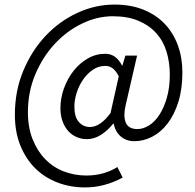

<svg xmlns="http://www.w3.org/2000/svg" viewBox="-20 -664 854 839"><path d="M581 -100Q605 -100 630.5 -115.5Q656 -131 676 -161.5Q696 -192 709 -236.5Q722 -281 722 -338Q722 -392 707.5 -439Q693 -486 662 -520Q631 -554 584 -573.5Q537 -593 473 -593Q405 -593 338.5 -561Q272 -529 219.5 -472.5Q167 -416 134.5 -339.5Q102 -263 102 -174Q102 -107 122.5 -55.5Q143 -4 177.5 31.5Q212 67 258.5 85Q305 103 358 103Q433 103 493 66L516 112Q436 155 352 155Q287 155 231 133.5Q175 112 134 71.5Q93 31 69 -28Q45 -87 45 -163Q45 -266 81.5 -354Q118 -442 178.5 -506.5Q239 -571 317.5 -607.5Q396 -644 480 -644Q551 -644 606 -622Q661 -600 699 -560.5Q737 -521 757 -466.5Q777 -412 777 -348Q777 -275 759.5 -219Q742 -163 712.5 -124.5Q683 -86 645 -66.5Q607 -47 567 -47Q532 -47 508 -67.5Q484 -88 477 -123H474Q451 -94 421.5 -75Q392 -56 359 -56Q336 -56 315 -65Q294 -74 278.5 -91Q263 -108 253.5 -133.5Q244 -159 244 -191Q244 -235 259.5 -278Q275 -321 301.5 -354.5Q328 -388 363.5 -408.5Q399 -429 440 -429Q487 -429 513 -378H515L528 -421H579L529 -204Q518 -157 529.5 -128.5Q541 -100 581 -100ZM305 -198Q305 -153 324.5 -131Q344 -109 373 -109Q418 -109 463 -170L499 -331Q485 -357 471 -366.5Q457 -376 440 -376Q410 -376 385.5 -359Q361 -342 343 -316Q325 -290 315 -258.5Q305 -227 305 -198Z"/></svg>

Font: mr_Source Sans Pro
Style: Italic
Weight: 400
Italic angle: -11°
Designer: Paul D. Hunt
Foundry: Adobe Systems Incorporated
Version: Version 1.036;July 10, 2024;FontCreator 11.5.0.2430 64-bit